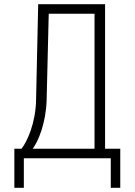

<svg xmlns="http://www.w3.org/2000/svg" viewBox="-20 -750 640 910"><path d="M48 140H93V0H505V140H550V-45H478V-730H161L151 -276C149 -168 110 -81 82 -45H48ZM135 -45C162 -81 198 -168 201 -276L211 -685H428V-45Z"/></svg>

Font: JetBrains Mono Thin
Style: Regular
Weight: 100
Monospace: yes
Designer: Philipp Nurullin, Konstantin Bulenkov
Foundry: JetBrains
Version: Version 2.305